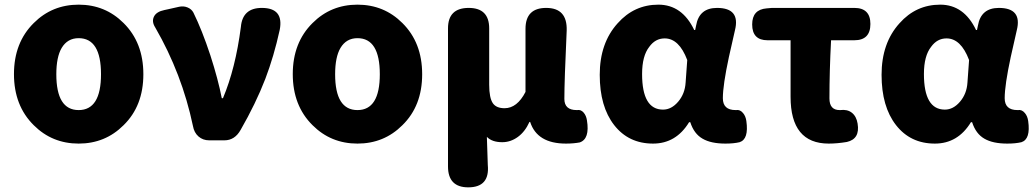

<svg xmlns="http://www.w3.org/2000/svg" viewBox="-20 -603 4453 825"><path d="M318 14Q204 14 125 -65Q40 -149 40 -284.5Q40 -420 125 -504Q204 -583 318 -583Q432 -583 511 -504Q596 -420 596 -284Q596 -148 511 -65Q432 14 318 14ZM318 -130Q414 -130 414 -284Q414 -439 318 -439Q270 -439 245 -397Q222 -358 222 -284Q222 -130 318 -130Z M879 0Q852 0 833 -16.5Q814 -33 809 -62Q762 -286 647 -485Q631 -510 641.5 -531.5Q652 -553 687 -560L701 -563L750 -574Q769 -578 786 -571Q803 -564 811 -549Q848 -474 884 -365Q917 -263 933 -181H938Q992 -309 1015 -487Q1022 -569 1105 -569Q1200 -569 1182 -475Q1157 -361 1120 -264Q1079 -158 1014 -45Q989 0 944 0Z M1516 14Q1402 14 1323 -65Q1238 -149 1238 -284.5Q1238 -420 1323 -504Q1402 -583 1516 -583Q1630 -583 1709 -504Q1794 -420 1794 -284Q1794 -148 1709 -65Q1630 14 1516 14ZM1516 -130Q1612 -130 1612 -284Q1612 -439 1516 -439Q1468 -439 1443 -397Q1420 -358 1420 -284Q1420 -130 1516 -130Z M1992 202Q1905 202 1905 112V-183V-481Q1905 -569 1994 -569Q2082 -569 2082 -481V-239Q2082 -182 2098 -159Q2113 -138 2148 -138Q2202 -138 2238 -208V-479Q2238 -569 2327 -569Q2418 -569 2415 -472Q2405 -254 2405 -178Q2405 -130 2458 -130Q2459 -130 2460 -130Q2476 -133 2488 -119Q2499 -106 2502 -86Q2515 -6 2471 9Q2444 14 2412 14Q2288 14 2258 -79H2255Q2236 -37 2205 -14.5Q2174 8 2138 8Q2094 8 2072 -15Q2074 63 2076 106Q2085 202 1992 202Z M2786 14Q2681 14 2619 -65.5Q2557 -145 2557 -281.5Q2557 -418 2634 -503Q2705 -583 2809 -583Q2911 -583 2963 -474H2967L2971 -493Q2984 -569 3061 -569Q3162 -569 3138 -473Q3122 -405 3112 -358Q3086 -237 3086 -181Q3086 -130 3141 -130Q3142 -130 3143 -130Q3160 -133 3173 -117Q3184 -104 3187 -83Q3198 -5 3158 8Q3133 14 3097 14Q3035 14 2999 -7Q2962 -28 2946 -78H2941Q2885 14 2786 14ZM2829 -132Q2865 -132 2894 -166Q2923 -200 2926 -248L2933 -345Q2898 -438 2836 -438Q2796 -438 2770 -402Q2739 -363 2739 -285Q2739 -132 2829 -132Z M3541 14Q3377 14 3377 -187V-430H3278Q3212 -430 3212 -498Q3212 -562 3274 -567L3297 -569H3508H3651Q3720 -569 3720 -500Q3720 -430 3651 -430H3551Q3544 -297 3544 -180Q3544 -130 3588 -130Q3589 -130 3590 -130Q3621 -134 3640.5 -118.5Q3660 -103 3665 -72Q3676 -6 3619 7Q3577 14 3541 14Z M3997 14Q3892 14 3830 -65.5Q3768 -145 3768 -281.5Q3768 -418 3845 -503Q3916 -583 4020 -583Q4122 -583 4174 -474H4178L4182 -493Q4195 -569 4272 -569Q4373 -569 4349 -473Q4333 -405 4323 -358Q4297 -237 4297 -181Q4297 -130 4352 -130Q4353 -130 4354 -130Q4371 -133 4384 -117Q4395 -104 4398 -83Q4409 -5 4369 8Q4344 14 4308 14Q4246 14 4210 -7Q4173 -28 4157 -78H4152Q4096 14 3997 14ZM4040 -132Q4076 -132 4105 -166Q4134 -200 4137 -248L4144 -345Q4109 -438 4047 -438Q4007 -438 3981 -402Q3950 -363 3950 -285Q3950 -132 4040 -132Z"/></svg>

Font: GenSenRounded TW H
Style: Regular
Weight: 900
Version: Version 1.501;PS 1;hotconv 16.6.51;makeotf.lib2.5.65220